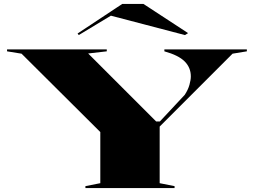

<svg xmlns="http://www.w3.org/2000/svg" viewBox="-20 -960 1296 980"><path d="M416 0V-10L492 -25V-286L90 -686L16 -698V-708H525V-698L430 -687L777 -340H796L923 -476Q940 -502 947 -527Q954 -552 954 -570Q954 -615 922.5 -646.5Q891 -678 819 -698V-708H1240V-698L1167 -686L795 -314V-25L871 -10V0ZM382 -781 376 -789 604 -940H712L940 -791L924 -781L546 -880Z"/></svg>

Font: Kalnia Expanded Medium
Style: Regular
Weight: 500
Width: 7
Designer: Frida Medrano
Foundry: Frida Medrano
Version: Version 1.105